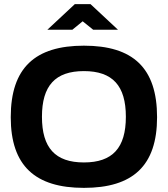

<svg xmlns="http://www.w3.org/2000/svg" viewBox="-20 -900 812 929"><path d="M386 9C150 9 32 -98 32 -333C32 -572 150 -679 386 -679C623 -679 740 -572 740 -333C740 -98 623 9 386 9ZM183 -335C183 -185 247 -114 386 -114C525 -114 589 -185 589 -335C589 -485 525 -556 386 -556C247 -556 183 -485 183 -335ZM209 -756H330L380 -797L431 -756H551L418 -880H342Z"/></svg>

Font: LT Wave Bold
Style: Regular
Weight: 700
Designer: Daniel Lyons
Version: Version 2.5 (Glyphs App)